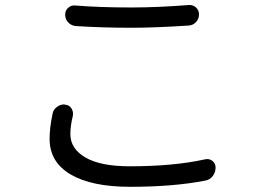

<svg xmlns="http://www.w3.org/2000/svg" viewBox="-20 -718 1040 758"><path d="M278.3 -615.2Q260.7 -617.2 249 -629.9Q237.3 -642.6 237.3 -660.2Q237.3 -676.8 249.5 -687.5Q261.7 -698.2 277.3 -696.3Q371.1 -688.5 499 -688.5Q602.5 -688.5 725.6 -698.2Q727.5 -698.2 728.5 -698.2Q743.2 -698.2 753.9 -688.5Q765.6 -677.7 765.6 -661.1Q765.6 -643.6 753.9 -630.9Q742.2 -618.2 725.6 -617.2Q590.8 -608.4 499 -608.4Q382.8 -608.4 278.3 -615.2ZM187.5 -268.6Q190.4 -286.1 205.1 -295.9Q217.8 -305.7 232.4 -305.7Q234.4 -305.7 237.3 -304.7Q252.9 -303.7 261.7 -290.5Q270.5 -277.3 267.6 -260.7Q257.8 -221.7 257.8 -188.5Q257.8 -130.9 317.4 -96.2Q377 -61.5 492.2 -61.5Q666 -61.5 789.1 -88.9Q805.7 -92.8 818.4 -83Q831.1 -73.2 831.1 -56.6Q831.1 -38.1 820.3 -23.4Q808.6 -7.8 790 -4.9Q664.1 19.5 494.1 19.5Q341.8 19.5 258.8 -29.3Q175.8 -78.1 175.8 -169.9Q175.8 -212.9 187.5 -268.6Z"/></svg>

Font: Gen Jyuu GothicX Regular
Style: Regular
Weight: 400
Designer: [Source Han Sans]
Ryoko NISHIZUKA  (kana & ideographs); Paul D. Hunt (Latin, Greek & Cyrillic); Wenlong ZHANG  (bopomofo
Version: Version 1.002.20150607